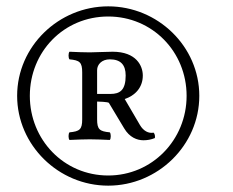

<svg xmlns="http://www.w3.org/2000/svg" viewBox="-20 -608 735 605"><path d="M376 -370C376 -324 358 -312 328 -312H286V-387C286 -405 301 -421 326 -421C360 -421 376 -404 376 -370ZM263 -443C247 -443 217 -444 199 -445C195 -441 195 -425 199 -421C231 -418 239 -412 239 -380V-232C239 -200 231 -194 199 -191C195 -187 195 -171 199 -167C217 -168 247 -169 263 -169C279 -169 308 -168 326 -167C330 -171 330 -187 326 -191C294 -194 286 -200 286 -232V-288C291 -288 319 -287 323 -284L371 -204C388 -175 412 -166 432 -166C444 -166 456 -168 468 -173C469 -179 468 -186 464 -190C448 -187 432 -195.2 421 -214L373 -296C404 -306 430 -331 430 -370C430 -400 410 -445 335 -445C315 -445 279 -443 263 -443ZM321 -23C477 -23 608 -150 608 -306C608 -462 477 -588 321 -588C165 -588 34 -462 34 -306C34 -151 164 -23 321 -23ZM321 -556C460 -556 568 -445 568 -306C568 -167 459 -55 321 -55C181 -55 74 -168 74 -306C74 -445 181 -556 321 -556Z"/></svg>

Font: Libertinus Serif
Style: Regular
Weight: 400
Designer: Philipp H. Poll
Foundry: Khaled Hosny
Version: Version 6.2